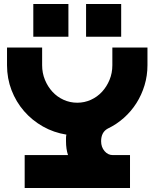

<svg xmlns="http://www.w3.org/2000/svg" viewBox="-20 -937 771 957"><path d="M15 -700H190V-612Q190 -573 204 -539Q218 -505 241.5 -479.5Q265 -454 297 -439.5Q329 -425 365 -425Q401 -425 433 -439.5Q465 -454 488.5 -479.5Q512 -505 526 -539Q540 -573 540 -612V-700H715V-612Q715 -560 700.5 -512Q686 -464 660 -423Q634 -382 597.5 -349.5Q561 -317 517 -296Q484 -278 484 -233Q484 -204 501 -184Q518 -164 542 -164H628V0H103V-164H319Q309 -194 309 -233Q309 -241 309 -249.5Q309 -258 311 -266Q248 -276 194 -306.5Q140 -337 100 -383Q60 -429 37.5 -487.5Q15 -546 15 -612ZM584 -917V-754H409V-917ZM321 -917V-754H146V-917Z"/></svg>

Font: Aoudax Cyrillic
Style: Regular
Weight: 400
Designer: William Zhang
Foundry: William Zhang
Version: Version 1.00 June 4, 2021, initial release